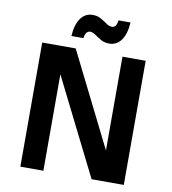

<svg xmlns="http://www.w3.org/2000/svg" viewBox="-94 -969 944 1051"><g transform="rotate(10 377.5 -443.5)"><path d="M90 0V-690H276L536 -169V-690H665V0H486L218 -536V0ZM241 -753Q245 -817 270 -852Q295 -887 337 -887Q363 -887 383 -875.5Q403 -864 419 -852.5Q435 -841 450 -841Q461 -841 469 -849.5Q477 -858 480 -882H547Q543 -818 518 -783Q493 -748 451 -748Q425 -748 405 -759.5Q385 -771 369 -782.5Q353 -794 338 -794Q328 -794 319.5 -785Q311 -776 308 -753Z"/></g></svg>

Font: Radio Canada SemiBold
Style: Regular
Weight: 600
Designer: Charles Daoud, Etienne Aubert Bonn, Alexandre Saumier Demers, Jacques Le Bailly
Foundry: Radio-Canada
Version: Version 2.104; ttfautohint (v1.8.4.7-5d5b);gftools[0.9.28.de